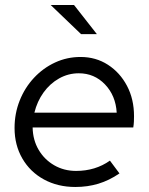

<svg xmlns="http://www.w3.org/2000/svg" viewBox="-20 -736 592 765"><path d="M280 9Q210 9 155 -21Q100 -51 69 -104.5Q38 -158 38 -226Q38 -284 58.5 -335.5Q79 -387 115.5 -426Q152 -465 199.5 -487Q247 -509 301 -509Q362 -509 410 -478Q458 -447 486 -394Q514 -341 514 -273Q514 -263 513.5 -251.5Q513 -240 511 -228H110Q111 -178 134 -139Q157 -100 196 -77.5Q235 -55 283 -55Q360 -55 418 -96L456 -45Q415 -17 372 -4Q329 9 280 9ZM117 -287H445Q441 -355 398.5 -399.5Q356 -444 294 -444Q252 -444 215.5 -423.5Q179 -403 153.5 -367.5Q128 -332 117 -287ZM303 -600 182 -716H275L366 -600Z"/></svg>

Font: Red Hat Display VF
Style: Italic
Weight: 300
Italic angle: -12°
Designer: Pentagram, MCKL
Foundry: Pentagram, MCKL
Version: Version 1.010